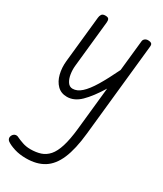

<svg xmlns="http://www.w3.org/2000/svg" viewBox="-253 -629 1000 1180"><g transform="rotate(30 247.0 -39.0)"><path d="M172 10Q130 10 103.2 -16.8Q76.5 -43.5 65.8 -86.5Q55 -129.5 60 -178.5L94.5 -507Q95.5 -519.5 102.2 -530.2Q109 -541 128 -541Q147 -541 152.2 -532.8Q157.5 -524.5 156 -509L121.5 -180.5Q118.5 -151 123.2 -121Q128 -91 141.5 -70.8Q155 -50.5 177.5 -50.5Q209 -50.5 239.2 -77.8Q269.5 -105 302.8 -160Q336 -215 376 -298L399 -515Q400 -526 409 -533.5Q418 -541 432 -541Q446.5 -541 454.8 -535.2Q463 -529.5 461 -513L392 144.5Q380 260 350 330Q320 400 269.2 431.5Q218.5 463 143.5 463Q97 463 60.5 451.5Q24 440 3.5 425.5Q-3.5 420 -6.5 413.2Q-9.5 406.5 -8.2 398.5Q-7 390.5 -1.5 382.5Q4.5 375 11.2 372.2Q18 369.5 24.8 370Q31.5 370.5 37.5 374Q53.5 382 80.8 391.5Q108 401 138.5 401Q178.5 401 210.2 390.8Q242 380.5 265.8 353.5Q289.5 326.5 305.2 276.2Q321 226 329.5 146.5L361.5 -157.5Q312 -77 267.5 -33.5Q223 10 172 10Z"/></g></svg>

Font: Edu NSW ACT Cursive
Style: Regular
Weight: 400
Designer: Tina and Corey Anderson, Eben Sorkin, Mirko Velimirovic
Foundry: Sorkin Type Co.
Version: Version 2.000